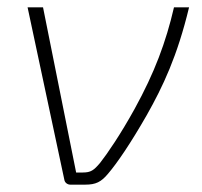

<svg xmlns="http://www.w3.org/2000/svg" viewBox="-20 -502 550 522"><path d="M494 -482H453C431 -387 400 -304 346 -206C308 -137 271 -83 252 -59C235 -39 227 -33 205 -33H187L97 -482H55L155 -13C156 -6 163 0 171 0H212C240 0 255 -7 274 -30C298 -58 335 -112 379 -189C423 -267 462 -349 494 -482Z"/></svg>

Font: Exo 2 Extra Light
Style: Italic
Weight: 250
Italic angle: -8°
Designer: Natanael Gama
Version: Version 1.001;PS 001.001;hotconv 1.0.88;makeotf.lib2.5.64775